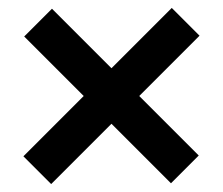

<svg xmlns="http://www.w3.org/2000/svg" viewBox="-20 -579 563 484"><path d="M39 -185 191 -337 41 -487 111 -557 261 -407 413 -559 483 -489 331 -337 481 -187 411 -117 261 -267 109 -115Z"/></svg>

Font: Mozilla Text BETA
Style: Bold
Weight: 700
Designer: Studio DRAMA
Foundry: Studio DRAMA
Version: Version 0.100